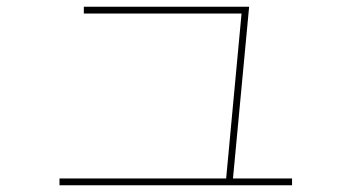

<svg xmlns="http://www.w3.org/2000/svg" viewBox="-20 -564 1040 568"><path d="M648 -25 696 -539 711 -524H228V-544H717L668 -23ZM156 -16V-36H844V-16Z"/></svg>

Font: M PLUS 2 Thin Thin
Style: Regular
Weight: 250
Version: Version 1.001